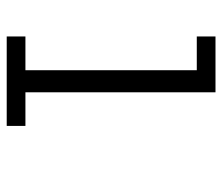

<svg xmlns="http://www.w3.org/2000/svg" viewBox="-66 -612 677 586"><g transform="rotate(90 273.0 -318.5)"><path d="M363.8 0H90.8V-57.1H193.8V-580.1H90.8V-637.2H261.2V-57.1H363.8Z"/></g></svg>

Font: Anonymous Pro
Style: Regular
Weight: 400
Monospace: yes
Designer: Mark Simonson
Version: Version 1.003